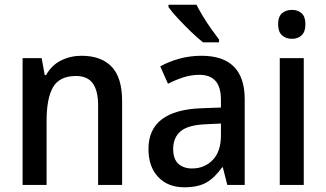

<svg xmlns="http://www.w3.org/2000/svg" viewBox="-20 -879 1387 816"><path d="M326 -642Q410 -642 454.5 -595.5Q499 -549 499 -449V-93H397V-431Q397 -493 374.5 -524.5Q352 -556 303 -556Q233 -556 205.5 -508.5Q178 -461 178 -366V-93H76V-632H157L170 -560H176Q199 -602 239.5 -622Q280 -642 326 -642Z M836 -642Q1020 -642 1020 -457V-93H946L927 -168H924Q893 -124 857.5 -103.5Q822 -83 763 -83Q694 -83 652.5 -126.5Q611 -170 611 -246Q611 -411 837 -419L919 -422V-453Q919 -510 895.5 -535.5Q872 -561 828 -561Q793 -561 760 -550.5Q727 -540 694 -523L661 -597Q697 -617 742 -629.5Q787 -642 836 -642ZM856 -351Q779 -348 747.5 -321Q716 -294 716 -246Q716 -203 738 -183Q760 -163 796 -163Q849 -163 884 -199Q919 -235 919 -304V-354ZM815 -859Q826 -837 843 -809Q860 -781 878.5 -755Q897 -729 911 -711V-699H843Q821 -716 791.5 -744.5Q762 -773 735.5 -801.5Q709 -830 696 -849V-859Z M1221 -837Q1246 -837 1262 -822.5Q1278 -808 1278 -776Q1278 -744 1262 -729Q1246 -714 1221 -714Q1195 -714 1178.5 -729Q1162 -744 1162 -776Q1162 -808 1178.5 -822.5Q1195 -837 1221 -837ZM1271 -632V-93H1169V-632Z"/></svg>

Font: Noto Sans Telugu UI SemiCondensed Medium
Style: Regular
Weight: 500
Width: 4
Designer: Jelle Bosma - Monotype Design Team
Foundry: Monotype Imaging Inc.
Version: Version 2.005; ttfautohint (v1.8.4.7-5d5b)